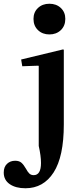

<svg xmlns="http://www.w3.org/2000/svg" viewBox="-108 -796 439 1026"><path d="M-27 63Q-5 63 7 74Q19 85 31 106Q40 123 49 131.5Q58 140 72 140Q111 140 111 75Q111 37 99 -16V-443L97 -445L11 -442L5 -478L229 -532L233 -530V-131Q233 41 178.5 125.5Q124 210 28 210Q-24 210 -56 188Q-88 166 -88 126Q-88 96 -70.5 79.5Q-53 63 -27 63ZM71 -695Q71 -731 95 -753.5Q119 -776 156 -776Q193 -776 217 -753.5Q241 -731 241 -695Q241 -658 217 -635Q193 -612 156 -612Q119 -612 95 -635Q71 -658 71 -695Z"/></svg>

Font: Minipax
Style: Bold
Weight: 600
Designer: Raphaël Ronot, Igor Stepanchenko (Cyrillic)
Foundry: steppetype
Version: Version 1.002